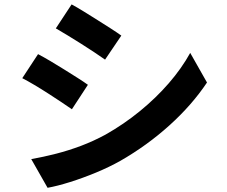

<svg xmlns="http://www.w3.org/2000/svg" viewBox="-20 -812 1040 881"><path d="M308.6 -791.8Q333.3 -778.5 364.2 -759.4Q395.2 -740.2 427.5 -719.9Q459.7 -699.6 488.6 -681.1Q517.4 -662.6 536.7 -648.7L462.1 -538.4Q441.6 -553 412.9 -572Q384.1 -591 352.9 -610.8Q321.6 -630.7 291.1 -649.2Q260.7 -667.7 236.2 -681.8ZM123.4 -81.9Q179.7 -91.9 237.5 -106.7Q295.2 -121.5 352.5 -143.1Q409.7 -164.8 463.8 -194.1Q548.7 -242.1 622.1 -302.2Q695.6 -362.2 754.5 -430.1Q813.4 -498 852.8 -569.3L929.8 -433.4Q860.2 -329.4 757.7 -237Q655.3 -144.5 532 -73.8Q481.2 -45.3 420.5 -20.1Q359.8 5 301.2 23.4Q242.7 41.8 198.3 49.7ZM154.6 -563.6Q179.8 -550.4 211.4 -531.7Q242.9 -512.9 274.9 -493Q306.9 -473.1 335.5 -454.9Q364.1 -436.8 383.3 -422.9L309.9 -310.6Q288.5 -325.7 260 -344.5Q231.6 -363.3 200.2 -383.6Q168.8 -403.9 138.2 -422Q107.7 -440.2 82.2 -453.3Z"/></svg>

Font: Noto Sans TC
Style: Regular
Weight: 100
Designer: Ryoko NISHIZUKA 西塚涼子 (kana, bopomofo & ideographs); Paul D. Hunt (Latin, Greek & Cyrillic); Sandoll Communications 산돌커뮤니
Foundry: Adobe
Version: Version 2.004;hotconv 1.0.118;makeotfexe 2.5.65603